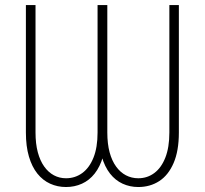

<svg xmlns="http://www.w3.org/2000/svg" viewBox="-20 -731 813 760"><path d="M366.2 -710.9H399.4V-206.5Q399.4 -151.9 387.7 -111.3Q376 -70.8 354.7 -43.9Q333.5 -17.1 304.4 -3.9Q275.4 9.3 241.2 9.3Q207.5 9.3 178.5 -3.9Q149.4 -17.1 127.9 -43.9Q106.4 -70.8 94.5 -111.3Q82.5 -151.9 82.5 -206.5V-710.9H120.6V-206.5Q120.6 -162.1 129.6 -128.4Q138.7 -94.7 155 -71.8Q171.4 -48.8 193.4 -37.1Q215.3 -25.4 241.2 -25.4Q277.3 -25.4 305.7 -46.1Q334 -66.9 350.1 -107.2Q366.2 -147.5 366.2 -206.5ZM650.4 -710.9H688V-206.5Q688 -133.8 667.2 -85.7Q646.5 -37.6 610.4 -14.2Q574.2 9.3 527.3 9.3Q494.1 9.3 465.3 -3.9Q436.5 -17.1 415.5 -43.9Q394.5 -70.8 382.8 -111.3Q371.1 -151.9 371.1 -206.5V-710.9H404.8V-206.5Q404.8 -162.1 413.8 -128.4Q422.9 -94.7 439.5 -71.8Q456.1 -48.8 478.5 -37.1Q501 -25.4 527.3 -25.4Q563 -25.4 590.8 -46.1Q618.7 -66.9 634.5 -107.2Q650.4 -147.5 650.4 -206.5Z"/></svg>

Font: Roboto Condensed ExtraLight
Style: Regular
Weight: 250
Designer: Christian Robertson
Foundry: Google
Version: Version 3.008; 2023